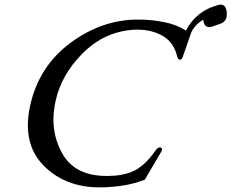

<svg xmlns="http://www.w3.org/2000/svg" viewBox="-20 -790 998 828"><path d="M409.7 18.1Q259.8 18.1 166.5 -77.6Q100.6 -145 100.1 -249Q100.1 -292.5 111.8 -342.3Q150.4 -506.8 285.6 -606.4Q420.4 -705.6 575.2 -705.6H577.1Q579.1 -705.6 581.1 -705.6Q634.8 -705.6 693.4 -693.4Q741.2 -683.6 782.2 -658.2Q814.9 -724.1 885.3 -756.3L918 -767.6Q925.8 -770 932.1 -770Q954.1 -770 957.5 -738.8Q958 -733.9 958 -729Q958 -722.2 957 -716.3Q952.1 -694.8 928.7 -687L896 -675.8Q888.7 -673.3 881.8 -673.3Q859.9 -673.3 856.4 -704.6Q820.3 -685.5 802.2 -644.5L802.7 -644L767.1 -541.5Q763.2 -532.7 755.4 -532.7H753.9Q748 -533.2 744.1 -546.4Q730 -607.4 680.2 -636.2Q633.3 -662.1 573.7 -662.1H563.5Q430.2 -656.2 333 -556.6Q245.6 -467.3 220.7 -358.9Q217.8 -346.7 215.8 -334.5Q210.4 -303.7 210.4 -274.9Q210.4 -197.3 247.6 -129.9Q298.3 -37.6 421.4 -31.7Q433.1 -31.2 443.8 -31.2Q506.3 -31.2 551.3 -50.3Q603.5 -72.8 650.4 -140.6Q659.7 -154.3 669.4 -154.3Q671.4 -154.3 673.3 -153.8Q680.7 -150.9 678.2 -142.6Q677.2 -138.7 674.3 -133.8L604.5 -15.1Q553.2 4.4 503.4 11.2Q453.1 18.1 409.7 18.1Z"/></svg>

Font: Caudex
Style: Italic
Weight: 400
Italic angle: -13°
Version: Version 1.04